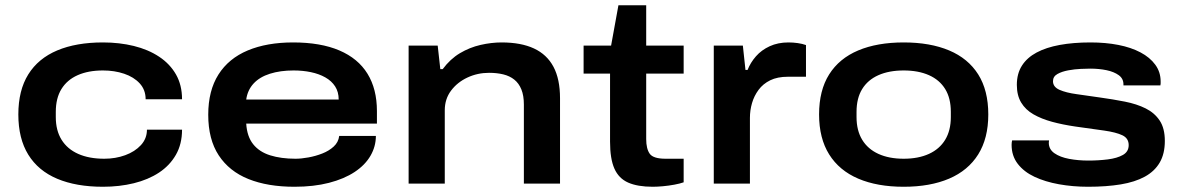

<svg xmlns="http://www.w3.org/2000/svg" viewBox="-20 -701 4509 733"><path d="M373 12Q271 12 198.5 -18.5Q126 -49 88 -110.5Q50 -172 50 -264Q50 -356 88 -417Q126 -478 198.5 -508.5Q271 -539 373 -539Q436 -539 491 -525.5Q546 -512 587.5 -484.5Q629 -457 652 -416.5Q675 -376 675 -322H536Q536 -358 513.5 -382.5Q491 -407 454 -419.5Q417 -432 373 -432Q317 -432 276.5 -414Q236 -396 214.5 -361Q193 -326 193 -274V-254Q193 -203 215 -167.5Q237 -132 278.5 -113.5Q320 -95 378 -95Q421 -95 458 -108.5Q495 -122 518 -147Q541 -172 541 -206H675Q675 -151 651.5 -110Q628 -69 587 -42Q546 -15 491 -1.5Q436 12 373 12Z M1104 12Q1002 12 928.5 -17.5Q855 -47 815 -108Q775 -169 775 -263Q775 -355 814 -416.5Q853 -478 926 -508.5Q999 -539 1099 -539Q1204 -539 1275.5 -508.5Q1347 -478 1383 -419.5Q1419 -361 1419 -277V-229H920Q923 -180 946.5 -150.5Q970 -121 1011.5 -108Q1053 -95 1108 -95Q1130 -95 1157.5 -100Q1185 -105 1210.5 -115Q1236 -125 1254 -141.5Q1272 -158 1275 -182H1415Q1415 -142 1394.5 -106.5Q1374 -71 1334 -44.5Q1294 -18 1236 -3Q1178 12 1104 12ZM920 -321H1273Q1273 -350 1259.5 -371Q1246 -392 1222 -405.5Q1198 -419 1167 -425.5Q1136 -432 1101 -432Q1050 -432 1010.5 -419.5Q971 -407 948 -382Q925 -357 920 -321Z M1540 0V-527H1651L1661 -437H1670Q1699 -476 1736 -498Q1773 -520 1814.5 -529.5Q1856 -539 1895 -539Q1969 -539 2018.5 -516Q2068 -493 2093 -446Q2118 -399 2118 -326V0H1980V-302Q1980 -336 1970.5 -359.5Q1961 -383 1943.5 -397Q1926 -411 1901.5 -417Q1877 -423 1847 -423Q1803 -423 1764.5 -405Q1726 -387 1702 -355Q1678 -323 1678 -280V0Z M2472 12Q2414 12 2378 -4Q2342 -20 2325.5 -57.5Q2309 -95 2309 -160V-420H2208V-527H2313L2341 -681H2447V-527H2590V-420H2447V-170Q2447 -133 2460.5 -114Q2474 -95 2521 -95H2590V-5Q2576 0 2554.5 4Q2533 8 2511 10Q2489 12 2472 12Z M2705 0V-527H2816L2826 -434H2834Q2845 -462 2866 -486Q2887 -510 2918.5 -524.5Q2950 -539 2990 -539Q3008 -539 3025.5 -536.5Q3043 -534 3057 -529V-408H2988Q2948 -408 2920.5 -394.5Q2893 -381 2876 -358Q2859 -335 2851 -307.5Q2843 -280 2843 -251V0Z M3430 12Q3329 12 3256.5 -19Q3184 -50 3145.5 -111.5Q3107 -173 3107 -264Q3107 -356 3145.5 -417Q3184 -478 3256.5 -508.5Q3329 -539 3430 -539Q3531 -539 3603.5 -508.5Q3676 -478 3714.5 -417Q3753 -356 3753 -264Q3753 -173 3714.5 -111.5Q3676 -50 3603.5 -19Q3531 12 3430 12ZM3430 -95Q3486 -95 3526.5 -113.5Q3567 -132 3588.5 -167.5Q3610 -203 3610 -254V-274Q3610 -326 3588.5 -361Q3567 -396 3526.5 -414Q3486 -432 3430 -432Q3374 -432 3333.5 -414Q3293 -396 3271.5 -361Q3250 -326 3250 -274V-254Q3250 -203 3271.5 -167.5Q3293 -132 3333.5 -113.5Q3374 -95 3430 -95Z M4134 12Q4076 12 4023 2.5Q3970 -7 3929.5 -26Q3889 -45 3865.5 -75.5Q3842 -106 3842 -148Q3842 -153 3842.5 -157Q3843 -161 3844 -165H3985Q3985 -164 3984.5 -161Q3984 -158 3984 -156Q3984 -131 4005.5 -116Q4027 -101 4061.5 -94.5Q4096 -88 4135 -88Q4174 -88 4209.5 -92.5Q4245 -97 4267 -109.5Q4289 -122 4289 -147Q4289 -173 4265 -184.5Q4241 -196 4195.5 -202.5Q4150 -209 4085 -218Q4037 -225 3996.5 -236Q3956 -247 3925.5 -264.5Q3895 -282 3878.5 -309.5Q3862 -337 3862 -377Q3862 -420 3881.5 -450.5Q3901 -481 3937.5 -500.5Q3974 -520 4026 -529.5Q4078 -539 4143 -539Q4201 -539 4249.5 -529.5Q4298 -520 4334 -501Q4370 -482 4390.5 -454Q4411 -426 4411 -390Q4411 -386 4411 -382.5Q4411 -379 4410 -375H4269V-379Q4269 -401 4251 -414Q4233 -427 4204.5 -433Q4176 -439 4142 -439Q4130 -439 4106.5 -438Q4083 -437 4058.5 -432.5Q4034 -428 4017 -418.5Q4000 -409 4000 -391Q4000 -369 4025 -358Q4050 -347 4090.5 -341.5Q4131 -336 4178 -329Q4229 -322 4274.5 -313Q4320 -304 4354 -287Q4388 -270 4407.5 -240.5Q4427 -211 4427 -163Q4427 -114 4407.5 -80.5Q4388 -47 4350.5 -26.5Q4313 -6 4258.5 3Q4204 12 4134 12Z"/></svg>

Font: Archivo SemiBold Expanded SemiBold
Style: Regular
Weight: 600
Width: 7
Version: Version 2.001